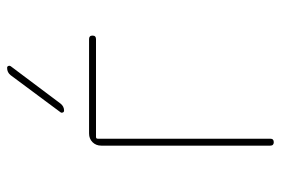

<svg xmlns="http://www.w3.org/2000/svg" viewBox="-145 -645 790 540"><g transform="rotate(-90 250.0 -375.0)"><path d="M209 -589.8Q205.1 -589.8 203.6 -593.3Q202.1 -596.7 204.1 -599.6L308.6 -740.2Q316.4 -750 329.1 -750Q333 -750 334.5 -746.6Q335.9 -743.2 334 -740.2L228.5 -599.6Q220.7 -589.8 209 -589.8ZM110.4 -9.8V-485.4Q110.4 -500 120.1 -509.8Q129.9 -519.5 144.5 -519.5H410.2Q419.9 -519.5 419.9 -509.8Q419.9 -500 410.2 -500H134.8Q129.9 -500 129.9 -495.1V-9.8Q129.9 0 120.1 0Q110.4 0 110.4 -9.8Z"/></g></svg>

Font: Rounded-L Mgen+ 2m thin
Style: Regular
Weight: 100
Designer: [Source Han Sans]
Ryoko NISHIZUKA  (kana & ideographs); Paul D. Hunt (Latin, Greek & Cyrillic); Wenlong ZHANG  (bopomofo
Version: Version 1.059.20150602